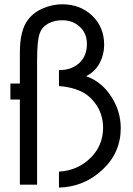

<svg xmlns="http://www.w3.org/2000/svg" viewBox="-20 -1183 617 892"><path d="M72.3 -325.2Q72.3 -423.8 72.3 -720.7Q60.5 -720.7 28.3 -720.7Q28.3 -739.3 28.3 -794.9Q39.1 -794.9 72.3 -794.9Q72.3 -831.1 72.3 -939.5Q72.3 -1043.9 111.3 -1092.8Q137.7 -1127 180.7 -1144.5Q223.6 -1163.1 269.5 -1163.1Q352.5 -1163.1 408.2 -1110.4Q463.9 -1056.6 463.9 -974.6Q463.9 -928.7 442.4 -888.7Q419.9 -848.6 379.9 -829.1Q452.1 -803.7 496.1 -735.4Q541 -667 541 -587.9Q541 -472.7 455.1 -393.6Q370.1 -314.5 253.9 -311.5Q253.9 -336.9 253.9 -385.7Q339.8 -390.6 399.4 -448.2Q459 -505.9 459 -590.8Q459 -633.8 440.4 -673.8Q420.9 -712.9 387.7 -739.3Q339.8 -776.4 253.9 -783.2Q253.9 -807.6 253.9 -857.4Q310.5 -856.4 347.7 -889.6Q383.8 -922.9 383.8 -978.5Q383.8 -1028.3 350.6 -1058.6Q318.4 -1088.9 268.6 -1088.9Q234.4 -1088.9 205.1 -1074.2Q175.8 -1058.6 165 -1029.3Q152.3 -997.1 152.3 -902.3Q152.3 -710 152.3 -325.2Q131.8 -325.2 72.3 -325.2Z"/></svg>

Font: Das Gitter
Style: Book
Weight: 400
Version: Version 006.000